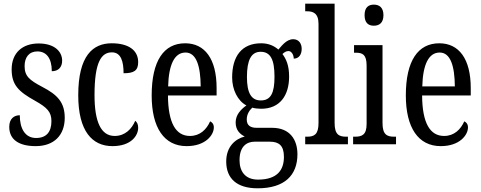

<svg xmlns="http://www.w3.org/2000/svg" viewBox="-20 -780 2603 1038"><path d="M173 10C272 10 330 -49 330 -143C330 -227 290 -268 209 -310C139 -347 113 -368 113 -423C113 -470 137 -502 182 -502C231 -502 260 -465 260 -395C296 -395 316 -417 316 -452C316 -502 274 -545 189 -545C102 -545 43 -495 43 -405C43 -321 80 -285 170 -235C236 -198 258 -174 258 -125C258 -67 231 -34 175 -34C115 -34 87 -86 87 -157C58 -157 30 -140 30 -94C30 -24 84 10 173 10Z M588 10C689 10 727 -47 727 -89C727 -108 721 -119 711 -127C693 -84 657 -45 600 -45C525 -45 491 -123 491 -266C491 -445 528 -497 585 -497C635 -497 648 -446 648 -384C704 -384 727 -398 727 -444C727 -509 674 -546 584 -546C482 -546 403 -479 403 -265C403 -70 479 10 588 10Z M989 10C1091 10 1136 -50 1136 -91C1136 -109 1127 -119 1116 -124C1097 -81 1062 -45 1007 -45C931 -45 889 -114 888 -264H1151V-304C1151 -462 1087 -546 981 -546C866 -546 800 -452 800 -264C800 -90 867 10 989 10ZM1065 -313H889C892 -430 923 -496 983 -496C1042 -496 1064 -422 1065 -313Z M1373 238C1519 238 1588 167 1588 54C1588 -23 1549 -89 1451 -89H1368C1335 -89 1314 -101 1314 -134C1314 -164 1330 -185 1344 -198C1355 -194 1379 -192 1392 -192C1494 -192 1543 -265 1543 -366C1543 -427 1527 -461 1507 -488C1517 -497 1526 -504 1540 -504C1555 -504 1568 -485 1568 -463C1598 -463 1611 -488 1611 -516C1611 -544 1596 -568 1565 -568C1527 -568 1500 -528 1485 -512C1462 -532 1432 -546 1392 -546C1287 -546 1235 -476 1235 -361C1235 -295 1265 -235 1312 -210C1280 -187 1254 -158 1254 -118C1254 -75 1279 -54 1303 -42C1251 -29 1203 14 1203 93C1203 184 1259 238 1373 238ZM1390 -237C1338 -237 1315 -278 1315 -364C1315 -455 1338 -500 1389 -500C1443 -500 1464 -457 1464 -365C1464 -277 1444 -237 1390 -237ZM1375 191C1305 191 1275 146 1275 86C1275 8 1317 -14 1357 -14H1439C1488 -14 1515 7 1515 68C1515 136 1482 191 1375 191Z M1630 0H1861V-41H1852C1813 -41 1789 -52 1789 -115V-760H1630V-719H1640C1671 -719 1702 -710 1702 -651V-115C1702 -52 1678 -41 1640 -41H1630Z M2001 -641C2030 -641 2053 -656 2053 -698C2053 -740 2030 -755 2001 -755C1972 -755 1951 -740 1951 -698C1951 -656 1972 -641 2001 -641ZM1889 0H2121V-41H2111C2072 -41 2048 -52 2048 -115V-536H1894V-495H1904C1941 -495 1962 -484 1962 -425V-110C1962 -51 1937 -41 1899 -41H1889Z M2363 10C2465 10 2510 -50 2510 -91C2510 -109 2501 -119 2490 -124C2471 -81 2436 -45 2381 -45C2305 -45 2263 -114 2262 -264H2525V-304C2525 -462 2461 -546 2355 -546C2240 -546 2174 -452 2174 -264C2174 -90 2241 10 2363 10ZM2439 -313H2263C2266 -430 2297 -496 2357 -496C2416 -496 2438 -422 2439 -313Z"/></svg>

Font: Noto Serif Myanmar ExtCond
Style: Regular
Weight: 400
Width: 2
Designer: Ben Mitchell and the Monotype Design Team
Foundry: Monotype Imaging Inc.
Version: Version 2.106